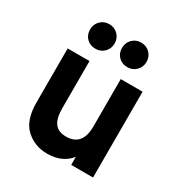

<svg xmlns="http://www.w3.org/2000/svg" viewBox="-172 -853 936 990"><g transform="rotate(30 295.5 -357.5)"><path d="M194 -581Q162 -581 141.5 -601.5Q121 -622 121 -654Q121 -685 142 -706Q163 -727 194 -727Q225 -727 246 -706Q267 -685 267 -654Q267 -623 246 -602Q225 -581 194 -581ZM70 -189V-511H200V-231Q200 -170 221.5 -141.5Q243 -113 289 -113Q386 -113 386 -229V-511H516V0H386V-48Q338 12 249 12Q174 12 122 -36Q70 -84 70 -189ZM311 -654Q311 -685 332 -706Q353 -727 384 -727Q415 -727 436 -706Q457 -685 457 -654Q457 -623 436 -602Q415 -581 384 -581Q352 -581 331.5 -601.5Q311 -622 311 -654Z"/></g></svg>

Font: ReCut ExtraBold
Style: Regular
Weight: 800
Designer: Giant Group (for alternate capitals set)
Version: Version 2.002;FEAKit 1.0